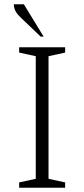

<svg xmlns="http://www.w3.org/2000/svg" viewBox="-20 -882 396 902"><path d="M70 0V-25L148 -42V-618L70 -635V-660H286V-635L208 -618V-42L286 -25V0ZM171 -710 78 -799Q58 -818 51.5 -832.5Q45 -847 45 -862H92L185 -710Z"/></svg>

Font: Spectral ExtraLight
Style: Regular
Weight: 275
Designer: Jean-Baptiste Levee
Foundry: Production Type
Version: Version 2.001